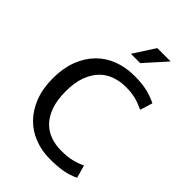

<svg xmlns="http://www.w3.org/2000/svg" viewBox="-244 -936 1048 1048"><g transform="rotate(45 279.5 -412.5)"><path d="M355 -67Q405 -67 437.5 -75Q470 -83 502 -98L523 -24Q488 -7 446.5 1Q405 9 345 9Q283 9 228 -12Q173 -33 132.5 -74Q92 -115 68.5 -175.5Q45 -236 45 -315Q45 -392 68 -452.5Q91 -513 131.5 -554.5Q172 -596 228 -617.5Q284 -639 350 -639Q412 -639 452 -629Q492 -619 526 -602L504 -530Q485 -538 468.5 -544.5Q452 -551 435.5 -555Q419 -559 401.5 -561Q384 -563 362 -563Q318 -563 278.5 -549.5Q239 -536 209.5 -506Q180 -476 162.5 -428.5Q145 -381 145 -314Q145 -246 162 -199Q179 -152 207.5 -123Q236 -94 274 -80.5Q312 -67 355 -67ZM324 -710H252L332 -834H435Z"/></g></svg>

Font: Mukta Mahee
Style: Regular
Weight: 400
Designer: Shuchita Grover, Noopur Datye, Girish Dalvi, Yashodeep Gholap
Foundry: Ek Type
Version: Version 2.538;PS 1.000;hotconv 16.6.51;makeotf.lib2.5.65220;